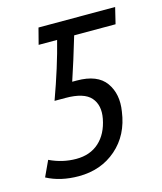

<svg xmlns="http://www.w3.org/2000/svg" viewBox="-114 -587 560 663"><g transform="rotate(-15 166.0 -256.0)"><path d="M87 10Q22 10 -27 -16L-1 -72Q45 -50 94 -50Q144 -50 176 -79Q208 -108 218 -160Q227 -207 202.5 -235Q178 -263 112 -263H73Q93 -318 109 -369Q125 -420 136 -464H70L85 -522H359L345 -464H197Q183 -417 172 -382Q161 -347 149 -311H165Q239 -311 268.5 -269.5Q298 -228 288 -167Q277 -86 222 -38Q167 10 87 10Z"/></g></svg>

Font: Ubuntu Sans Condensed
Style: Italic
Weight: 400
Width: 3
Italic angle: -13.5°
Designer: Dalton Maag Ltd
Foundry: Dalton Maag Ltd
Version: Version 1.006; ttfautohint (v1.8.4.7-5d5b)